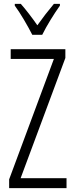

<svg xmlns="http://www.w3.org/2000/svg" viewBox="-20 -967 382 987"><path d="M146 -788H197C220 -835 258 -896 288 -938V-947H257C223 -906 202 -879 172 -837C145 -876 112 -919 87 -947H56V-938C85 -899 122 -835 146 -788ZM322 0V-51H86L316 -669V-714H35V-664H257L27 -45V0Z"/></svg>

Font: Noto Sans Gurmukhi UI ExtraCondensed Light
Style: Regular
Weight: 300
Width: 2
Designer: Jelle Bosma - Monotype Design Team
Foundry: Monotype Imaging Inc.
Version: Version 2.004